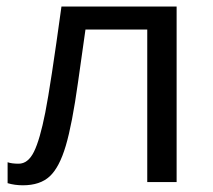

<svg xmlns="http://www.w3.org/2000/svg" viewBox="-20 -548 640 578"><path d="M423.3 0V-459H237.3L214.8 -299.8Q197.3 -174.3 178 -109.1Q158.7 -43.9 129.6 -17.1Q100.6 9.8 48.8 9.8Q24.4 9.8 2.9 3.4V-59.6Q15.1 -55.2 36.1 -55.2Q64.5 -55.2 82.3 -91.3Q100.1 -127.4 116.2 -208.7Q132.3 -290 165 -528.3H511.7V0Z"/></svg>

Font: Courier New
Style: Regular
Weight: 400
Designer: Steve Matteson
Foundry: Ascender Corporation
Version: Version 2.00.3